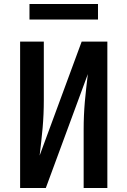

<svg xmlns="http://www.w3.org/2000/svg" viewBox="-20 -944 640 964"><path d="M81 0V-735H200V-441Q200 -406 198.5 -371Q197 -336 194 -301.5Q191 -267 187 -232.5Q183 -198 179 -163L390 -735H519V0H400V-294Q400 -329 401.5 -364Q403 -399 406 -433.5Q409 -468 413 -502.5Q417 -537 421 -572L210 0ZM128 -846V-924H472V-846Z"/></svg>

Font: Iosevka Fixed Extended
Style: Bold
Weight: 700
Width: 7
Monospace: yes
Designer: Belleve Invis
Foundry: Belleve Invis
Version: Version 24.1.1; ttfautohint (v1.8.4)